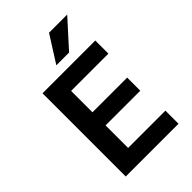

<svg xmlns="http://www.w3.org/2000/svg" viewBox="-269 -1042 1150 1150"><g transform="rotate(-45 306.0 -467.0)"><path d="M91 0V-705H538V-594H222V-413H516V-302H222V-111H538V0ZM268 -765 375 -934H529L376 -765Z"/></g></svg>

Font: Nunito Sans 7pt SemiCondensed
Style: Bold
Weight: 700
Width: 4
Designer: Vernon Adams
Foundry: Vernon Adams
Version: Version 3.101;gftools[0.9.27]